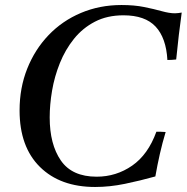

<svg xmlns="http://www.w3.org/2000/svg" viewBox="-20 -731 744 765"><path d="M359 14Q220 14 139 -66Q58 -146 58 -291Q58 -381 88.5 -457.5Q119 -534 173.5 -591Q228 -648 302.5 -679.5Q377 -711 464 -711Q515 -711 554.5 -703Q594 -695 624.5 -686.5Q655 -678 677 -678Q683 -678 691 -679Q699 -680 704 -681Q698 -638 692.5 -591.5Q687 -545 682 -494Q673 -493 664.5 -492.5Q656 -492 647 -492Q642 -580 600 -625Q558 -670 472 -670Q407 -670 358 -644.5Q309 -619 274.5 -576Q240 -533 218.5 -479.5Q197 -426 187.5 -370Q178 -314 178 -263Q178 -156 222.5 -91.5Q267 -27 365 -27Q443 -27 506.5 -71Q570 -115 603 -206Q611 -206 621.5 -206Q632 -206 640 -205Q627 -162 617 -118Q607 -74 599 -28Q538 -11 477.5 1.5Q417 14 359 14Z"/></svg>

Font: Tiro Tamil
Style: Italic
Weight: 400
Italic angle: -11°
Designer: Tamil: Fernando Mello & Fiona Ross, assisted by Kaja Sojewska. Latin: John Hudson with Paul Hanslow, assisted by Kaja So
Foundry: Tiro Typeworks Ltd.
Version: Version 1.52